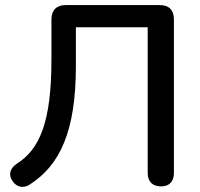

<svg xmlns="http://www.w3.org/2000/svg" viewBox="-20 -725 786 754"><path d="M612 7C645 7 663 -12 663 -46V-649C663 -685 644 -705 608 -705H238C202 -705 182 -685 182 -649V-492C182 -241 134 -138 46 -82C19 -64 12 -39 29 -14C46 11 73 16 98 -1C215 -77 278 -208 278 -466V-618H560V-46C560 -12 579 7 612 7Z"/></svg>

Font: Nunito SemiBold
Style: Regular
Weight: 600
Designer: Vernon Adams
Foundry: Vernon Adams
Version: Version 3.602